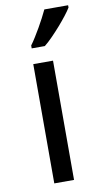

<svg xmlns="http://www.w3.org/2000/svg" viewBox="-88 -808 457 850"><g transform="rotate(-10 141.0 -383.0)"><path d="M173.8 0H85V-536.1H173.8ZM90.3 -619.1Q101.1 -633.3 112.5 -651.9Q124 -670.4 135.5 -690.2Q147 -710 157.2 -729.7Q167.5 -749.5 175.3 -766.1H282.2V-755.9Q274.4 -742.7 259 -722.9Q243.7 -703.1 224.9 -681.6Q206.1 -660.2 186.3 -639.9Q166.5 -619.6 149.4 -606H90.3Z"/></g></svg>

Font: Genotype
Style: Regular
Weight: 400
Foundry: Ascender Corporation
Version: Version 1.00